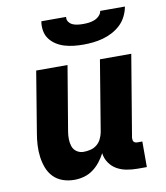

<svg xmlns="http://www.w3.org/2000/svg" viewBox="-84 -810 767 887"><g transform="rotate(-10 300.0 -366.0)"><path d="M194 8Q165 8 139.5 -1Q114 -10 96 -28.5Q78 -47 68.5 -72Q59 -97 55.5 -124Q52 -151 53.5 -179Q55 -207 60 -235L107 -520H254L203 -216Q200 -198 200.5 -180Q201 -162 206.5 -146.5Q212 -131 226 -121.5Q240 -112 258 -112Q274 -112 290.5 -116Q307 -120 320 -130.5Q333 -141 340.5 -156.5Q348 -172 351 -187L406 -520H553L489 -137Q489 -132 489.5 -127Q490 -122 493 -118.5Q496 -115 500.5 -113.5Q505 -112 510 -112H533V8H490Q464 8 439 3.5Q414 -1 393 -13Q372 -25 358 -45.5Q344 -66 341 -91Q330 -70 315 -51Q300 -32 280.5 -18Q261 -4 238.5 2Q216 8 194 8ZM343 -600Q320 -600 298 -602.5Q276 -605 255.5 -611Q235 -617 217 -628.5Q199 -640 186.5 -656.5Q174 -673 170 -695Q166 -717 170 -740H286Q284 -727 291 -717Q298 -707 309 -702Q320 -697 333 -695.5Q346 -694 359 -694Q372 -694 385 -695.5Q398 -697 411 -702Q424 -707 434 -717Q444 -727 446 -740H562Q558 -717 547 -695Q536 -673 518.5 -656.5Q501 -640 479 -628.5Q457 -617 434.5 -611Q412 -605 389 -602.5Q366 -600 343 -600Z"/></g></svg>

Font: Iosevka Heavy Extended
Style: Italic
Weight: 900
Width: 7
Italic angle: -9°
Monospace: yes
Designer: Belleve Invis
Foundry: Belleve Invis
Version: Version 32.5.0; ttfautohint (v1.8.4)